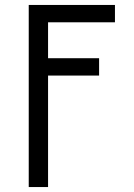

<svg xmlns="http://www.w3.org/2000/svg" viewBox="-20 -540 540 775"><path d="M96 215V-520H444V-450H174V-305H380V-235H174V215Z"/></svg>

Font: Iosevka srxl
Style: Regular
Weight: 400
Monospace: yes
Designer: Belleve Invis
Foundry: Belleve Invis
Version: Version 33.0.1; ttfautohint (v1.8.3)